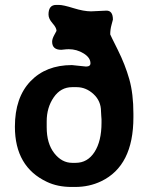

<svg xmlns="http://www.w3.org/2000/svg" viewBox="-20 -742 611 773"><path d="M168 -253.4V-229.5Q168 -164.1 198.5 -125.2Q229 -86.4 270.5 -86.4H284.7Q332.5 -86.4 360.6 -130.1Q388.7 -173.8 388.7 -247.6V-261.7L387.7 -275.4L386.7 -293.5Q386.7 -335.4 356.4 -363.3Q326.2 -391.1 288.6 -391.1H270.5Q224.6 -391.1 196.3 -350.1Q168 -309.1 168 -253.4ZM434.6 -663.1Q434.6 -661.6 429.2 -642.8Q423.8 -624 423.8 -603.5Q423.8 -602.1 453.9 -542Q483.9 -481.9 500.5 -423.3Q517.1 -364.7 517.1 -284.2V-269.5Q517.1 -74.2 387.2 -12.2Q339.4 10.7 282.7 10.7H268.1Q211.9 10.7 168.9 -9.8Q40 -70.3 40 -231.9Q40 -349.1 102.5 -414.6Q165 -480 269.5 -480L326.2 -474.1Q344.2 -474.1 344.2 -487.3Q344.2 -509.8 316.7 -526.9Q289.1 -543.9 256.8 -543.9L246.6 -543.5L226.6 -541.5Q189.9 -541.5 189.9 -574.2Q189.9 -585.4 198.7 -601.3Q207.5 -617.2 207.5 -617.7Q207.5 -630.4 191.4 -648.4Q175.3 -666.5 175.3 -683.6Q175.3 -722.2 206.1 -722.2H217.3Q234.4 -722.2 275.9 -709.2Q317.4 -696.3 346.7 -696.3L408.7 -699.2Q434.6 -699.2 434.6 -663.1Z"/></svg>

Font: Averia Sans Libre
Style: Bold
Weight: 700
Version: Version 1.002